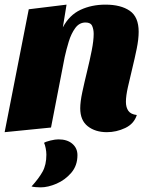

<svg xmlns="http://www.w3.org/2000/svg" viewBox="-23 -550 645 828"><path d="M438 20Q388 20 355.5 -5.5Q323 -31 323 -83Q323 -111 332 -153Q341 -195 352.5 -242Q364 -289 372.5 -332Q381 -375 381 -404Q381 -423 374.5 -438Q368 -453 346 -453Q319 -453 301.5 -429Q284 -405 273.5 -370.5Q263 -336 256 -304L197 0L-3 20L101 -510L264 -530L248 -432Q276 -485 324 -507.5Q372 -530 432 -530Q498 -530 536.5 -503.5Q575 -477 575 -413Q575 -381 566.5 -339.5Q558 -298 547.5 -255Q537 -212 528.5 -174Q520 -136 520 -111Q520 -87 530.5 -72Q541 -57 567 -54Q555 -16 517 2Q479 20 438 20ZM152 258Q143 258 131 257Q119 256 113 254Q144 220 160.5 190.5Q177 161 177 117Q177 104 174 89Q171 74 167 66Q174 61 194.5 56Q215 51 229 51Q267 51 289 70Q311 89 311 119Q311 164 284.5 195Q258 226 221 242Q184 258 152 258Z"/></svg>

Font: Sansita Swashed ExtraBold
Style: Regular
Weight: 800
Designer: Pablo Cosgaya
Foundry: Omnibus-Type
Version: Version 1.003; ttfautohint (v1.8.3)